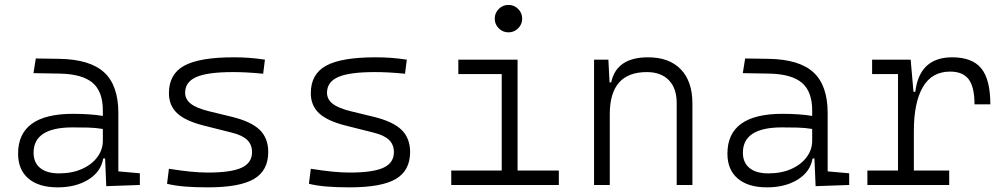

<svg xmlns="http://www.w3.org/2000/svg" viewBox="-20 -764 4142 793"><path d="M418.9 4.9 414.1 -109.4H406.2Q397.5 -55.2 345.7 -22.7Q293.9 9.8 218.3 9.8Q140.1 9.8 97.4 -26.6Q54.7 -63 54.7 -129.4Q54.7 -293.9 281.7 -293.9Q316.4 -293.9 347.9 -291.7Q379.4 -289.6 404.8 -285.2V-307.1Q404.8 -386.2 362.3 -422.1Q319.8 -458 228 -460L118.2 -461.9L127.9 -522.5L224.6 -521Q351.6 -519 410.2 -465.1Q468.8 -411.1 468.8 -297.4V-56.2L557.6 -48.3V0ZM404.8 -231.4Q376 -236.3 343 -237.1Q310.1 -237.8 279.8 -237.8Q118.7 -237.8 118.7 -133.3Q118.7 -92.3 146 -70.1Q173.3 -47.9 223.6 -47.9Q277.8 -47.9 318.6 -66.2Q359.4 -84.5 382.1 -115.2Q404.8 -146 404.8 -182.6Z M838.9 9.8Q782.2 9.8 741.9 6.3Q701.7 2.9 669.9 -4.9L677.7 -66.9Q728 -59.1 766.1 -55.2Q804.2 -51.3 838.9 -51.3Q934.6 -51.3 977.8 -71.3Q1021 -91.3 1021 -135.7Q1021 -166.5 1001 -186Q981 -205.6 937 -216.3L820.8 -245.6Q745.6 -264.6 711.7 -296.4Q677.7 -328.1 677.7 -379.4Q677.7 -458 741 -492.7Q804.2 -527.3 945.3 -527.3Q979.5 -527.3 1009 -525.1Q1038.6 -522.9 1074.2 -517.6L1066.9 -459.5Q1027.3 -463.4 997.8 -464.8Q968.3 -466.3 942.4 -466.3Q837.9 -466.3 791.3 -446Q744.6 -425.8 744.6 -380.9Q744.6 -354 768.3 -335.4Q792 -316.9 844.2 -304.2L937 -281.7Q1017.1 -262.2 1052.5 -227.8Q1087.9 -193.4 1087.9 -136.2Q1087.9 -59.6 1029.1 -24.9Q970.2 9.8 838.9 9.8Z M1424.8 9.8Q1368.2 9.8 1327.9 6.3Q1287.6 2.9 1255.9 -4.9L1263.7 -66.9Q1314 -59.1 1352.1 -55.2Q1390.1 -51.3 1424.8 -51.3Q1520.5 -51.3 1563.7 -71.3Q1606.9 -91.3 1606.9 -135.7Q1606.9 -166.5 1586.9 -186Q1566.9 -205.6 1522.9 -216.3L1406.7 -245.6Q1331.5 -264.6 1297.6 -296.4Q1263.7 -328.1 1263.7 -379.4Q1263.7 -458 1326.9 -492.7Q1390.1 -527.3 1531.2 -527.3Q1565.4 -527.3 1595 -525.1Q1624.5 -522.9 1660.2 -517.6L1652.8 -459.5Q1613.3 -463.4 1583.7 -464.8Q1554.2 -466.3 1528.3 -466.3Q1423.8 -466.3 1377.2 -446Q1330.6 -425.8 1330.6 -380.9Q1330.6 -354 1354.2 -335.4Q1377.9 -316.9 1430.2 -304.2L1522.9 -281.7Q1603 -262.2 1638.4 -227.8Q1673.8 -193.4 1673.8 -136.2Q1673.8 -59.6 1615 -24.9Q1556.2 9.8 1424.8 9.8Z M1843.8 0V-59.6H2052.2V-458H1873V-517.6H2117.7V-59.6H2288.1V0ZM2080.1 -630.4Q2056.6 -630.4 2040 -647Q2023.4 -663.6 2023.4 -687Q2023.4 -710.4 2040 -727.1Q2056.6 -743.7 2080.1 -743.7Q2103.5 -743.7 2120.1 -727.1Q2136.7 -710.4 2136.7 -687Q2136.7 -663.6 2120.1 -647Q2103.5 -630.4 2080.1 -630.4Z M2774.9 0V-338.4Q2774.9 -399.9 2742.2 -433.1Q2709.5 -466.3 2651.4 -466.3Q2498.5 -466.3 2498.5 -292.5V0H2433.6V-517.6H2492.7L2497.6 -423.8H2504.4Q2526.4 -527.3 2656.7 -527.3Q2744.1 -527.3 2792 -477.5Q2839.8 -427.7 2839.8 -336.9V0Z M3348.6 4.9 3343.8 -109.4H3335.9Q3327.1 -55.2 3275.4 -22.7Q3223.6 9.8 3147.9 9.8Q3069.8 9.8 3027.1 -26.6Q2984.4 -63 2984.4 -129.4Q2984.4 -293.9 3211.4 -293.9Q3246.1 -293.9 3277.6 -291.7Q3309.1 -289.6 3334.5 -285.2V-307.1Q3334.5 -386.2 3292 -422.1Q3249.5 -458 3157.7 -460L3047.9 -461.9L3057.6 -522.5L3154.3 -521Q3281.2 -519 3339.8 -465.1Q3398.4 -411.1 3398.4 -297.4V-56.2L3487.3 -48.3V0ZM3334.5 -231.4Q3305.7 -236.3 3272.7 -237.1Q3239.7 -237.8 3209.5 -237.8Q3048.3 -237.8 3048.3 -133.3Q3048.3 -92.3 3075.7 -70.1Q3103 -47.9 3153.3 -47.9Q3207.5 -47.9 3248.3 -66.2Q3289.1 -84.5 3311.8 -115.2Q3334.5 -146 3334.5 -182.6Z M3754.4 -222.7V-59.6H3900.4V0H3562.5V-59.6H3689V-458H3582V-517.6H3741.2L3752.9 -384.8H3760.3Q3777.8 -527.3 3912.6 -527.3Q3995.6 -527.3 4033 -481.4Q4070.3 -435.5 4070.3 -333H4004.9Q4004.9 -404.3 3981 -436.3Q3957 -468.3 3904.3 -468.3Q3828.6 -468.3 3791.5 -404.3Q3754.4 -340.3 3754.4 -222.7Z"/></svg>

Font: Cascadia Code NF Light
Style: Regular
Weight: 300
Monospace: yes
Designer: Aaron Bell
Foundry: Saja Typeworks
Version: Version 2404.023; ttfautohint (v1.8.4)